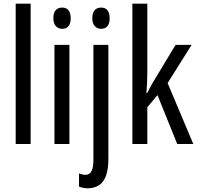

<svg xmlns="http://www.w3.org/2000/svg" viewBox="-20 -780 1071 1040"><path d="M146 0H65V-760H146Z M356 -537V0H275V-537ZM317 -739Q340 -739 351.5 -724Q363 -709 363 -681Q363 -654 351.5 -639Q340 -624 317 -624Q295 -624 282 -639Q269 -654 269 -681Q269 -710 281.5 -724.5Q294 -739 317 -739Z M457 240Q443 240 431 237.5Q419 235 408 231V159Q417 163 426 165Q435 167 443 167Q466 167 476 146.5Q486 126 486 83V-537H567V82Q567 136 554.5 171Q542 206 517.5 222.5Q493 239 457 240ZM480 -681Q480 -710 492.5 -724.5Q505 -739 528 -739Q551 -739 562.5 -724Q574 -709 574 -681Q574 -654 562.5 -639Q551 -624 528 -624Q506 -624 493 -639Q480 -654 480 -681Z M778 -383Q778 -355 776.5 -328.5Q775 -302 773 -276H777Q783 -287 788.5 -297.5Q794 -308 799.5 -318.5Q805 -329 811 -338L931 -537H1018L888 -330L1027 0H940L833 -265L778 -199V0H697V-760H778Z"/></svg>

Font: Noto Sans ExtraCondensed
Style: Regular
Weight: 400
Width: 2
Designer: Monotype Design Team
Foundry: Monotype Imaging Inc.
Version: Version 2.013